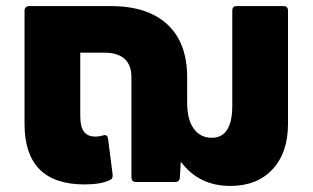

<svg xmlns="http://www.w3.org/2000/svg" viewBox="-20 -601 1032 634"><path d="M916 -581Q931 -581 931 -566V-192Q931 -97 880 -42Q829 13 740 13Q637 13 577 -67L574 -15Q573 0 558 0H430Q414 0 414 -16V-346Q414 -386 391.5 -406.5Q369 -427 325 -427H245V-218Q245 -183 257 -166.5Q269 -150 295 -150Q308 -150 321 -154L325 -155Q336 -155 337 -142L352 -24V-20Q352 -10 342 -6Q312 8 259 8Q61 8 61 -192V-566Q61 -573 65.5 -577Q70 -581 77 -581H345Q467 -581 532.5 -520.5Q598 -460 598 -346V-262Q598 -206 620 -176Q642 -146 679 -146Q747 -146 747 -252V-566Q747 -581 762 -581Z"/></svg>

Font: LINE Seed Sans TH App ExtraBold
Style: Regular
Weight: 800
Designer: Dalton Maag Ltd | Thai characters by Cadson Demak Co.,Ltd.
Foundry: Dalton Maag Ltd
Version: Version 1.003